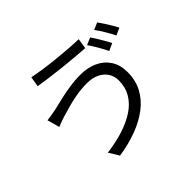

<svg xmlns="http://www.w3.org/2000/svg" viewBox="-176 -1045 1351 1351"><g transform="rotate(-45 500.0 -369.5)"><path d="M690.9 -334.4Q690.9 -377 669.6 -409.2Q648.3 -441.5 610 -460.1Q571.7 -478.8 520 -478.8Q462.8 -478.8 411.4 -469.8Q360.1 -460.8 318.7 -449Q277.2 -437.2 247.5 -428.4Q223.7 -421.7 202.4 -413.6Q181.1 -405.5 163 -398.3L137.5 -490.4Q158.4 -492.4 182.6 -496.7Q206.8 -500.9 229.3 -505.3Q264.9 -513.7 312.5 -524.9Q360 -536.2 415.5 -544.9Q471 -553.6 528.2 -553.6Q599.4 -553.6 655.6 -527.8Q711.8 -502 743.9 -452.5Q776.1 -403 776.1 -331.4Q776.1 -250.2 742.1 -186.5Q708.1 -122.9 646.6 -76.1Q585 -29.3 502.4 1.2Q419.7 31.8 322.7 46.4L276.5 -29.4Q367.9 -40.6 443.6 -65Q519.3 -89.4 574.9 -126.5Q630.4 -163.6 660.7 -215.6Q690.9 -267.6 690.9 -334.4ZM271.2 -785Q312.5 -776 370 -767.7Q427.4 -759.4 488.7 -753.1Q550 -746.8 604.8 -743Q659.7 -739.2 696.4 -738.6L684 -661.5Q642.6 -664.5 587.1 -669.2Q531.6 -673.9 471.9 -680.4Q412.2 -686.9 356.6 -694.4Q301 -701.9 258.2 -708.9ZM761.4 -690.2Q774.4 -672.8 789.5 -648.2Q804.7 -623.6 819.1 -598.3Q833.5 -573 843.7 -552.6L789.6 -527.8Q774.8 -558.8 751.5 -598.9Q728.3 -639 708.3 -667.4ZM871.6 -730.2Q885.2 -711.8 901.1 -687Q917.1 -662.1 932 -637.3Q946.9 -612.5 956.1 -593.6L902.4 -569.5Q886.1 -602.3 863.2 -640.9Q840.3 -679.5 819.1 -707.5Z"/></g></svg>

Font: Shanggu Sans SC VF
Style: Regular
Weight: 250
Designer: GuiWonder
Version: Version 1.021